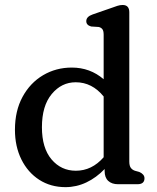

<svg xmlns="http://www.w3.org/2000/svg" viewBox="-20 -758 648 790"><path d="M41.5 -224Q41.5 -302 72.8 -359.5Q104 -417 157.2 -448.5Q210.5 -480 275.5 -480Q350.5 -480 406.5 -432V-615Q406.5 -631.5 401 -638.2Q395.5 -645 386 -647L355 -649Q335 -654.5 335 -671Q335 -689.5 361 -698.5L436 -724.5Q451 -730 462.5 -733.8Q474 -737.5 484.5 -737.5Q512 -737.5 512 -707.5V-93.5Q512 -76 518.2 -67.5Q524.5 -59 535 -55.5L553 -50.5Q574.5 -41 574.5 -24.5Q574.5 0 545.5 0H466Q440 0 425.2 -13.8Q410.5 -27.5 410.5 -54V-62.5Q376.5 -27 335.5 -7.5Q294.5 12 249.5 12Q188.5 12 141.5 -18.2Q94.5 -48.5 68 -102Q41.5 -155.5 41.5 -224ZM152.5 -234.5Q152.5 -149 192 -102.2Q231.5 -55.5 292 -55.5Q358 -55.5 406.5 -111V-361Q359 -419.5 291.5 -419.5Q233 -419.5 192.8 -371Q152.5 -322.5 152.5 -234.5Z"/></svg>

Font: Fraunces 9pt S100
Style: Regular
Weight: 400
Version: Version 1.000; ttfautohint (v1.8.3)